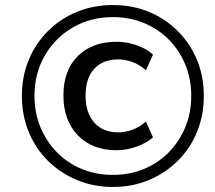

<svg xmlns="http://www.w3.org/2000/svg" viewBox="-20 -734 855 763"><path d="M429 9Q352 9 286 -18.5Q220 -46 170.5 -95Q121 -144 94 -210Q67 -276 67 -353Q67 -430 94 -495.5Q121 -561 170.5 -610.5Q220 -660 286 -687Q352 -714 429 -714Q506 -714 571.5 -687Q637 -660 686.5 -610.5Q736 -561 763 -495.5Q790 -430 790 -353Q790 -276 763 -210Q736 -144 686.5 -95Q637 -46 571.5 -18.5Q506 9 429 9ZM429 -39Q495 -39 552 -62.5Q609 -86 651 -129Q693 -172 716.5 -229Q740 -286 740 -353Q740 -420 716.5 -477Q693 -534 651 -576.5Q609 -619 552 -642.5Q495 -666 429 -666Q340 -666 269.5 -625Q199 -584 158 -513Q117 -442 117 -353Q117 -286 140.5 -229Q164 -172 206 -129Q248 -86 305 -62.5Q362 -39 429 -39ZM444 -137Q346 -137 289 -196.5Q232 -256 232 -355Q232 -454 289 -511Q346 -568 444 -568Q483 -568 522.5 -554.5Q562 -541 588 -517L560 -455Q535 -477 506.5 -487.5Q478 -498 450 -498Q389 -498 354.5 -460.5Q320 -423 320 -354Q320 -286 354.5 -247Q389 -208 450 -208Q478 -208 506.5 -218.5Q535 -229 560 -251L588 -188Q562 -165 522 -151Q482 -137 444 -137Z"/></svg>

Font: Mulish SemiBold
Style: Italic
Weight: 600
Italic angle: -9°
Designer: Vernon Adams
Foundry: Vernon Adams
Version: Version 3.603; ttfautohint (v1.8.3)